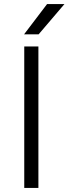

<svg xmlns="http://www.w3.org/2000/svg" viewBox="-20 -930 339 950"><path d="M100 -700H170V0H100ZM213 -910H299L171 -760H99Z"/></svg>

Font: Retni Sans
Style: Regular
Weight: 400
Designer: Vitaly Kuzmin
Foundry: ParaType Ltd.
Version: Version 1.00;March 2, 2019;FontCreator 11.5.0.2425 64-bit; t